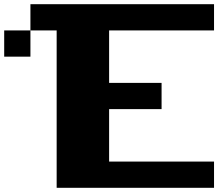

<svg xmlns="http://www.w3.org/2000/svg" viewBox="-20 -1020 1040 915"><path d="M1000 -1000V-875H500V-625H750V-500H500V-250H1000V-125H250V-875H125V-1000ZM0 -875H125V-750H0Z"/></svg>

Font: Press Start 2P
Style: Regular
Weight: 400
Designer: CodeMan38
Foundry: CodeMan38
Version: Version 3.000